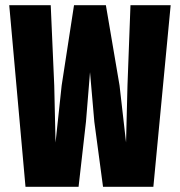

<svg xmlns="http://www.w3.org/2000/svg" viewBox="-20 -718 690 738"><path d="M78 0 15.5 -698H175L188.5 -389.5L193.5 -170L217 -389.5L264.5 -698H387L439.5 -389.5L464.5 -170.5L470 -389.5L481.5 -698H636L569.5 0H376L342.5 -250.5L326 -440.5L310.5 -250.5L282 0Z"/></svg>

Font: Azeret Mono Thin
Style: Regular
Weight: 100
Designer: Martin Vácha
Foundry: Displaay
Version: Version 1.002